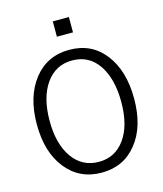

<svg xmlns="http://www.w3.org/2000/svg" viewBox="-136 -1040 982 1158"><g transform="rotate(-15 354.5 -461.0)"><path d="M304.7 -844.7Q304.7 -868.2 304.7 -940.4Q330.1 -940.4 405.3 -940.4Q405.3 -917 405.3 -844.7Q379.9 -844.7 304.7 -844.7ZM50.8 -365.2Q50.8 -537.1 133.8 -643.6Q216.8 -749 355.5 -749Q495.1 -749 576.2 -643.6Q658.2 -538.1 658.2 -364.3Q658.2 -188.5 575.2 -85.9Q493.2 17.6 355.5 17.6Q216.8 17.6 133.8 -86.9Q50.8 -190.4 50.8 -365.2ZM130.9 -365.2Q130.9 -220.7 191.4 -134.8Q252 -49.8 355.5 -49.8Q457 -49.8 517.6 -133.8Q578.1 -217.8 578.1 -364.3Q578.1 -508.8 519.5 -595.7Q460.9 -682.6 355.5 -682.6Q252 -682.6 191.4 -596.7Q130.9 -510.7 130.9 -365.2Z"/></g></svg>

Font: Gothic A1
Style: Regular
Weight: 400
Designer: HanYang I&C Co.,Ltd.
Version: Version 2.50